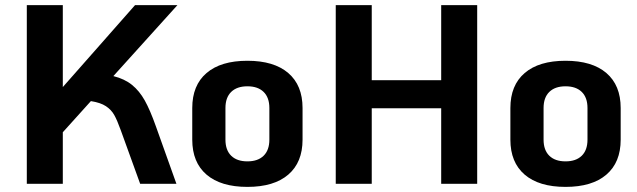

<svg xmlns="http://www.w3.org/2000/svg" viewBox="-20 -720 2496 752"><path d="M591 -224 671 0H529L453 -210Q439 -249 427.5 -269.5Q416 -290 395 -304Q374 -318 336 -324L226 -202V0H85V-700H226V-379L509 -700H675L424 -422Q468 -411 497 -387.5Q526 -364 547 -326.5Q568 -289 591 -224Z M733 -173V-297Q733 -386 789 -434Q845 -482 949 -482Q1053 -482 1109 -434Q1165 -386 1165 -297V-173Q1165 -84 1109 -36Q1053 12 949 12Q845 12 789 -36Q733 -84 733 -173ZM1035 -173V-297Q1035 -338 1012.5 -360Q990 -382 949 -382Q908 -382 885.5 -360Q863 -338 863 -297V-173Q863 -132 885.5 -110Q908 -88 949 -88Q990 -88 1012.5 -110Q1035 -132 1035 -173Z M1295 -700H1436V-406H1708V-700H1849V0H1708V-296H1436V0H1295Z M1979 -173V-297Q1979 -386 2035 -434Q2091 -482 2195 -482Q2299 -482 2355 -434Q2411 -386 2411 -297V-173Q2411 -84 2355 -36Q2299 12 2195 12Q2091 12 2035 -36Q1979 -84 1979 -173ZM2281 -173V-297Q2281 -338 2258.5 -360Q2236 -382 2195 -382Q2154 -382 2131.5 -360Q2109 -338 2109 -297V-173Q2109 -132 2131.5 -110Q2154 -88 2195 -88Q2236 -88 2258.5 -110Q2281 -132 2281 -173Z"/></svg>

Font: KoHo
Style: Bold
Weight: 700
Designer: Cadson Demak & Katatrad Team
Foundry: Cadson Demak Co.,Ltd.
Version: Version 1.000; ttfautohint (v1.6)